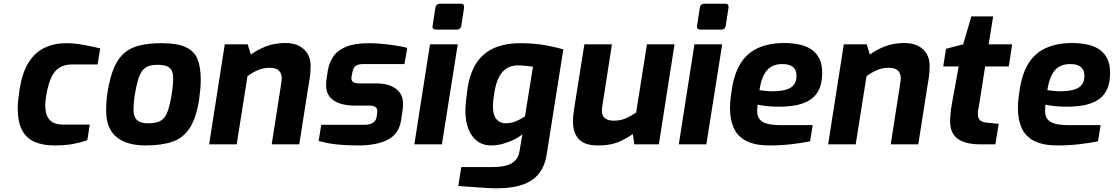

<svg xmlns="http://www.w3.org/2000/svg" viewBox="-20 -775 5981 1031"><path d="M271 6Q212 6 167.5 -12.5Q123 -31 99 -75Q75 -119 75 -198Q75 -215 78 -240Q81 -265 85 -293Q99 -385 133.5 -439.5Q168 -494 219.5 -518.5Q271 -543 334 -543Q378 -543 426 -534.5Q474 -526 518 -515L504 -429H368Q327 -429 299.5 -412Q272 -395 255.5 -359Q239 -323 229 -268Q226 -248 224.5 -234Q223 -220 223 -211Q223 -173 234 -150Q245 -127 266.5 -116.5Q288 -106 319 -106H462L449 -22Q415 -10 372.5 -2Q330 6 271 6Z M761 6Q692 6 645 -15Q598 -36 574 -77Q550 -118 550 -181Q550 -210 552 -234.5Q554 -259 558 -283Q571 -363 593.5 -414Q616 -465 650.5 -493Q685 -521 733.5 -532Q782 -543 847 -543Q932 -543 978 -521.5Q1024 -500 1041 -457Q1058 -414 1058 -347Q1058 -323 1055.5 -295.5Q1053 -268 1049 -239Q1034 -142 999 -88Q964 -34 906 -14Q848 6 761 6ZM777 -113Q806 -113 826.5 -119.5Q847 -126 860.5 -141.5Q874 -157 883.5 -186.5Q893 -216 901 -261Q905 -289 907.5 -311.5Q910 -334 910 -354Q910 -394 891 -410.5Q872 -427 828 -427Q798 -427 778 -420Q758 -413 744 -395Q730 -377 720.5 -344Q711 -311 703 -261Q700 -240 698.5 -222Q697 -204 697 -188Q697 -158 706.5 -142Q716 -126 733.5 -119.5Q751 -113 777 -113Z M1103 0 1187 -537H1310L1327 -482Q1362 -508 1408.5 -526Q1455 -544 1512 -544Q1557 -544 1587 -528Q1617 -512 1632.5 -485Q1648 -458 1648 -423Q1648 -406 1646.5 -384Q1645 -362 1636 -312L1587 0H1439L1487 -307Q1490 -328 1491.5 -338Q1493 -348 1493 -354Q1493 -380 1478 -395.5Q1463 -411 1428 -411Q1394 -411 1365 -398.5Q1336 -386 1309 -366L1251 0Z M1905 6Q1872 6 1842 4.5Q1812 3 1784 0Q1756 -3 1732.5 -8Q1709 -13 1691 -18L1705 -105H1939Q1965 -105 1981.5 -115Q1998 -125 2002 -144L2005 -166Q2006 -171 2006 -173.5Q2006 -176 2006 -178Q2006 -208 1964 -208H1884Q1840 -208 1805 -219.5Q1770 -231 1750.5 -255Q1731 -279 1731 -317Q1731 -327 1732 -338.5Q1733 -350 1735 -362L1741 -400Q1749 -442 1771.5 -474Q1794 -506 1839.5 -524.5Q1885 -543 1962 -543Q1994 -543 2031.5 -539.5Q2069 -536 2105 -530.5Q2141 -525 2167 -518L2152 -431H1933Q1904 -431 1890.5 -421.5Q1877 -412 1873 -390L1870 -375Q1868 -368 1867.5 -363Q1867 -358 1867 -354Q1867 -341 1877 -334Q1887 -327 1913 -327H2003Q2067 -327 2105.5 -298.5Q2144 -270 2144 -220Q2144 -210 2143.5 -199Q2143 -188 2141 -177L2134 -130Q2122 -55 2062 -24.5Q2002 6 1905 6Z M2320 -616Q2311 -616 2306 -621.5Q2301 -627 2303 -636L2318 -734Q2322 -755 2342 -755H2456Q2466 -755 2469.5 -749Q2473 -743 2472 -734L2457 -636Q2453 -616 2434 -616ZM2205 0 2289 -537H2438L2353 0Z M2574 233 2441 224 2457 122H2626Q2665 122 2695.5 114.5Q2726 107 2745.5 88Q2765 69 2770 35L2785 -54Q2765 -37 2736.5 -23.5Q2708 -10 2677.5 -2Q2647 6 2619 6Q2572 6 2540.5 -19Q2509 -44 2494 -86Q2479 -128 2479 -178Q2479 -204 2483 -238.5Q2487 -273 2491 -303Q2502 -372 2527.5 -418.5Q2553 -465 2590 -492Q2627 -519 2673 -531Q2719 -543 2772 -543Q2848 -543 2908.5 -532Q2969 -521 3005 -510L2915 58Q2906 112 2880 149Q2854 186 2811 206.5Q2768 227 2709 233Q2650 239 2574 233ZM2694 -113Q2724 -113 2749.5 -123.5Q2775 -134 2799 -150L2842 -417Q2823 -420 2803.5 -421.5Q2784 -423 2765 -424Q2732 -425 2706 -411Q2680 -397 2662.5 -366.5Q2645 -336 2636 -286Q2631 -255 2629 -238.5Q2627 -222 2627 -203Q2627 -158 2645.5 -135.5Q2664 -113 2694 -113Z M3190 6Q3120 6 3088.5 -27.5Q3057 -61 3057 -120Q3057 -141 3058.5 -156Q3060 -171 3062 -185L3118 -537H3266L3214 -203Q3213 -198 3212.5 -193Q3212 -188 3212 -181Q3212 -152 3229.5 -139.5Q3247 -127 3275 -127Q3312 -127 3340.5 -139.5Q3369 -152 3396 -171L3454 -537H3602L3518 0H3386L3378 -55Q3350 -36 3322.5 -22Q3295 -8 3263.5 -1Q3232 6 3190 6Z M3740 -616Q3731 -616 3726 -621.5Q3721 -627 3723 -636L3738 -734Q3742 -755 3762 -755H3876Q3886 -755 3889.5 -749Q3893 -743 3892 -734L3877 -636Q3873 -616 3854 -616ZM3625 0 3709 -537H3858L3773 0Z M4113 6Q4035 6 3988.5 -17.5Q3942 -41 3921 -86Q3900 -131 3900 -194Q3900 -222 3903 -247.5Q3906 -273 3910 -297Q3924 -385 3959.5 -439Q3995 -493 4053.5 -518.5Q4112 -544 4191 -544Q4230 -544 4267 -537Q4304 -530 4332.5 -512.5Q4361 -495 4378 -463.5Q4395 -432 4395 -384Q4395 -328 4377 -292Q4359 -256 4326.5 -236.5Q4294 -217 4252 -209.5Q4210 -202 4163 -202Q4126 -202 4096 -205.5Q4066 -209 4048 -213Q4047 -205 4046.5 -195.5Q4046 -186 4046 -177Q4046 -139 4075 -121Q4104 -103 4171 -103H4344L4330 -16Q4290 -8 4233 -1Q4176 6 4113 6ZM4125 -285Q4171 -285 4200.5 -293.5Q4230 -302 4243.5 -320.5Q4257 -339 4257 -368Q4257 -400 4238 -415.5Q4219 -431 4181 -431Q4143 -431 4118.5 -415Q4094 -399 4079.5 -368Q4065 -337 4058 -291Q4072 -289 4089.5 -287Q4107 -285 4125 -285Z M4427 0 4511 -537H4634L4651 -482Q4686 -508 4732.5 -526Q4779 -544 4836 -544Q4881 -544 4911 -528Q4941 -512 4956.5 -485Q4972 -458 4972 -423Q4972 -406 4970.5 -384Q4969 -362 4960 -312L4911 0H4763L4811 -307Q4814 -328 4815.5 -338Q4817 -348 4817 -354Q4817 -380 4802 -395.5Q4787 -411 4752 -411Q4718 -411 4689 -398.5Q4660 -386 4633 -366L4575 0Z M5244 0Q5163 0 5122.5 -30Q5082 -60 5082 -122Q5082 -140 5084 -163.5Q5086 -187 5091 -215L5128 -418H5045L5060 -513L5152 -537L5196 -687H5313L5289 -537H5415L5397 -418H5270L5238 -214Q5236 -205 5233.5 -190Q5231 -175 5231 -163Q5231 -139 5243.5 -128.5Q5256 -118 5282 -116L5343 -110L5325 0Z M5659 6Q5581 6 5534.5 -17.5Q5488 -41 5467 -86Q5446 -131 5446 -194Q5446 -222 5449 -247.5Q5452 -273 5456 -297Q5470 -385 5505.5 -439Q5541 -493 5599.5 -518.5Q5658 -544 5737 -544Q5776 -544 5813 -537Q5850 -530 5878.5 -512.5Q5907 -495 5924 -463.5Q5941 -432 5941 -384Q5941 -328 5923 -292Q5905 -256 5872.5 -236.5Q5840 -217 5798 -209.5Q5756 -202 5709 -202Q5672 -202 5642 -205.5Q5612 -209 5594 -213Q5593 -205 5592.5 -195.5Q5592 -186 5592 -177Q5592 -139 5621 -121Q5650 -103 5717 -103H5890L5876 -16Q5836 -8 5779 -1Q5722 6 5659 6ZM5671 -285Q5717 -285 5746.5 -293.5Q5776 -302 5789.5 -320.5Q5803 -339 5803 -368Q5803 -400 5784 -415.5Q5765 -431 5727 -431Q5689 -431 5664.5 -415Q5640 -399 5625.5 -368Q5611 -337 5604 -291Q5618 -289 5635.5 -287Q5653 -285 5671 -285Z"/></svg>

Font: Exo Thin
Style: Bold Italic
Weight: 700
Italic angle: -9°
Version: Version 2.000